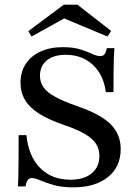

<svg xmlns="http://www.w3.org/2000/svg" viewBox="-20 -782 583 813"><path d="M290.3 11.3Q241.1 11.3 206.5 1.2Q171.8 -8.9 150 -18.5Q128.2 -28.2 114.5 -28.2Q104 -28.2 97.6 -19.8Q91.1 -11.3 87.9 7.3H55.6Q57.3 -11.3 57.7 -37.9Q58.1 -64.5 58.5 -106Q58.9 -147.6 58.9 -209.7H91.9Q100.8 -120.2 150 -70.6Q199.2 -21 278.2 -21Q335.5 -21 368.1 -48Q400.8 -75 400.8 -121.8Q400.8 -150.8 386.3 -173.4Q371.8 -196 339.1 -214.9Q306.5 -233.9 252.4 -252.4Q186.3 -275 145.6 -300.8Q104.8 -326.6 85.9 -358.9Q66.9 -391.1 66.9 -431.5Q66.9 -478.2 89.1 -511.7Q111.3 -545.2 151.6 -563.7Q191.9 -582.3 246 -582.3Q291.1 -582.3 321 -572.6Q350.8 -562.9 370.6 -553.6Q390.3 -544.4 404.8 -544.4Q416.1 -544.4 422.6 -552.4Q429 -560.5 432.3 -578.2H464.5Q462.9 -559.7 462.1 -536.7Q461.3 -513.7 460.9 -479.4Q460.5 -445.2 460.5 -391.9H428.2Q418.5 -465.3 373 -507.7Q327.4 -550 258.1 -550Q207.3 -550 178.2 -526.2Q149.2 -502.4 149.2 -461.3Q149.2 -433.9 164.5 -412.1Q179.8 -390.3 214.9 -371.4Q250 -352.4 309.7 -331.5Q407.3 -297.6 449.2 -255.2Q491.1 -212.9 491.1 -150.8Q491.1 -75.8 437.1 -32.3Q383.1 11.3 290.3 11.3ZM113.7 -627.4 100 -650 250 -762.1H308.1L450.8 -650.8L434.7 -627.4L226.6 -714.5L269.4 -713.7Z"/></svg>

Font: Playfair 12pt Medium
Style: Regular
Weight: 500
Designer: Claus Eggers Sørensen
Foundry: Claus Eggers Sørensen
Version: Version 2.000;gftools[0.9.28]